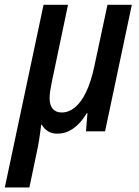

<svg xmlns="http://www.w3.org/2000/svg" viewBox="-62 -561 594 820"><path d="M-41.5 239.7 124 -540.5H228.5L159.2 -210.4Q154.8 -189.5 152.3 -172.1Q149.9 -154.8 149.9 -141.6Q149.9 -112.3 163.1 -96.4Q176.3 -80.6 201.7 -80.6Q231.4 -80.6 257.8 -102.1Q284.2 -123.5 305.4 -167.2Q326.7 -210.9 340.8 -277.3L397 -540.5H501L386.7 0H305.2L311.5 -77.6H308.6Q292.5 -50.8 273.2 -31.2Q253.9 -11.7 231.7 -1Q209.5 9.8 182.6 9.8Q159.2 9.8 142.8 -0.5Q126.5 -10.7 116.7 -28.3H113.8Q112.3 -15.1 110.1 1.7Q107.9 18.6 105.2 35.4Q102.5 52.2 99.6 67.4L63.5 239.7Z"/></svg>

Font: Open Sans SemiCondensed SemiBold
Style: Italic
Weight: 600
Width: 4
Italic angle: -12°
Designer: Monotype Design Team
Foundry: Monotype Imaging Inc.
Version: Version 3.000